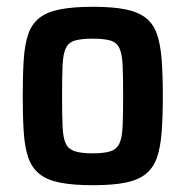

<svg xmlns="http://www.w3.org/2000/svg" viewBox="-20 -538 546 566"><path d="M254 8Q196 8 157.5 0.5Q119 -7 96.5 -25Q74 -43 63.5 -73Q53 -103 50 -148Q47 -193 47 -255Q47 -318 50 -363Q53 -408 63.5 -438Q74 -468 96.5 -485.5Q119 -503 157.5 -510.5Q196 -518 254 -518Q312 -518 349.5 -510.5Q387 -503 409.5 -485.5Q432 -468 442.5 -438Q453 -408 456.5 -363Q460 -318 460 -255Q460 -193 456.5 -148Q453 -103 442.5 -73Q432 -43 409.5 -25Q387 -7 349.5 0.5Q312 8 254 8ZM253 -86Q287 -86 305.5 -92Q324 -98 332 -115Q340 -132 341.5 -166Q343 -200 343 -255Q343 -312 341.5 -345.5Q340 -379 332 -396Q324 -413 305.5 -418.5Q287 -424 253 -424Q220 -424 201 -418.5Q182 -413 174 -396Q166 -379 164.5 -345.5Q163 -312 163 -255Q163 -199 164.5 -165Q166 -131 174 -114.5Q182 -98 201 -92Q220 -86 253 -86Z"/></svg>

Font: Saira SemiCondensed SemiBold
Style: Regular
Weight: 600
Width: 4
Designer: Hector Gatti with collaboration of the Omnibus-Type team
Foundry: Omnibus-Type
Version: Version 1.101